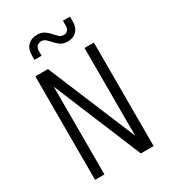

<svg xmlns="http://www.w3.org/2000/svg" viewBox="-223 -1059 1047 1173"><g transform="rotate(-30 300.0 -472.5)"><path d="M94 0V-730H183L441 -111V-730H507V0H417L160 -619V0ZM373 -815Q344 -815 325 -827.5Q306 -840 291.5 -856.5Q277 -873 263.5 -885.5Q250 -898 232 -898Q213 -898 201.5 -886Q190 -874 190 -853V-820H140V-853Q140 -896 164.5 -920.5Q189 -945 230 -945Q259 -945 278 -932.5Q297 -920 311.5 -903.5Q326 -887 339.5 -874.5Q353 -862 371 -862Q410 -862 410 -907V-940H460V-907Q460 -864 436.5 -839.5Q413 -815 373 -815Z"/></g></svg>

Font: Tiny ExtraLight
Style: Regular
Weight: 200
Monospace: yes
Designer: Philipp Nurullin, Konstantin Bulenkov
Foundry: JetBrains
Version: Version 2.251; ttfautohint (v1.8.4.7-5d5b)